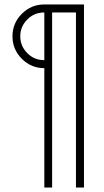

<svg xmlns="http://www.w3.org/2000/svg" viewBox="-20 -663 468 862"><path d="M179 179H214V-607H321V179H357V-643H179C140 -643 106 -629 78 -601C50 -573 36 -539 36 -500C36 -461 50 -427 78 -399C106 -371 140 -357 179 -357ZM179 -607V-393C149 -393 124 -403 103 -424C82 -445 71 -470 71 -500C71 -530 82 -555 103 -576C124 -597 149 -607 179 -607Z"/></svg>

Font: Rawengulk
Style: Regular
Weight: 400
Version: Version 0.9